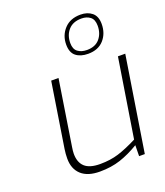

<svg xmlns="http://www.w3.org/2000/svg" viewBox="-147 -905 869 1011"><g transform="rotate(-20 287.5 -400.0)"><path d="M99 -117Q99 -143 103 -169L160 -532H201L144 -168Q140 -144 140 -129Q140 -81 167 -56Q194 -31 253 -31Q310 -31 356.5 -45.5Q403 -60 464 -91L534 -532H575L491 0H459L460 -61Q405 -28 353.5 -11Q302 6 238 6Q170 6 134.5 -26.5Q99 -59 99 -117ZM299 -683Q299 -734 332 -770Q365 -806 423 -806Q462 -806 487 -785.5Q512 -765 512 -722Q512 -669 480.5 -633.5Q449 -598 392 -598Q350 -598 324.5 -618Q299 -638 299 -683ZM489 -720Q489 -755 469.5 -770Q450 -785 421 -785Q373 -785 347.5 -756Q322 -727 322 -683Q322 -649 342 -634Q362 -619 393 -619Q440 -619 464.5 -648Q489 -677 489 -720Z"/></g></svg>

Font: Exo ExtraLight
Style: Italic
Weight: 275
Italic angle: -9°
Designer: Natanael Gama
Foundry: Natanael Gama
Version: Version 1.500; ttfautohint (v1.6)